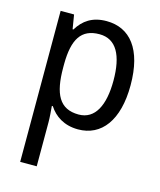

<svg xmlns="http://www.w3.org/2000/svg" viewBox="-117 -629 792 953"><g transform="rotate(15 279.5 -153.0)"><path d="M312 -546C239 -546 194 -514 163 -463H159L147 -536H78V240H163V13C163 -11 160 -45 158 -69H163C192 -24 241 10 313 10C433 10 509 -88 509 -269C509 -454 433 -546 312 -546ZM295 -474C382 -474 421 -398 421 -269C421 -142 381 -62 297 -62C198 -62 163 -132 163 -268V-286C164 -413 201 -474 295 -474Z"/></g></svg>

Font: Noto Sans Gurmukhi SemiCondensed
Style: Regular
Weight: 400
Width: 4
Designer: Jelle Bosma - Monotype Design Team
Foundry: Monotype Imaging Inc.
Version: Version 2.004